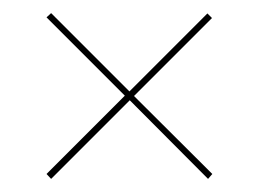

<svg xmlns="http://www.w3.org/2000/svg" viewBox="-20 -428 388 293"><path d="M58 -155 51 -162.5 170.5 -282 51 -401.5 58 -408 177.5 -288.5 296.5 -407.5 303.5 -400.5 184.5 -281.5 304 -162.5 297.5 -155 178 -275Z"/></svg>

Font: Imbue 100pt Black
Style: Regular
Weight: 900
Designer: Tyler Finck
Foundry: Etcetera Type Company
Version: Version 1.102; ttfautohint (v1.8.3)